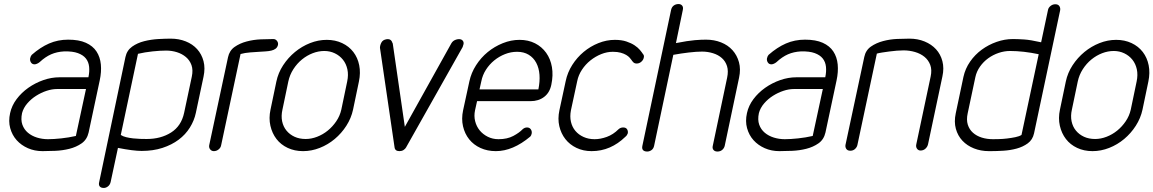

<svg xmlns="http://www.w3.org/2000/svg" viewBox="-20 -747 5701 949"><path d="M417 -365Q423 -393 420.5 -417Q418 -441 404.5 -458Q391 -475 365 -484.5Q339 -494 297 -493Q261 -491 232.5 -478.5Q204 -466 176 -440Q170 -435 163 -432Q156 -429 151 -429Q139 -429 133 -438.5Q127 -448 129 -459Q132 -471 137 -476Q179 -513 222.5 -532Q266 -551 317 -551Q370 -551 404.5 -535.5Q439 -520 457 -492.5Q475 -465 478.5 -428.5Q482 -392 473 -350L418 -92Q410 -57 383.5 -38.5Q357 -20 323 -11.5Q289 -3 253 -1.5Q217 0 190 0Q151 0 118 -14.5Q85 -29 62.5 -54Q40 -79 30.5 -113.5Q21 -148 30 -188Q38 -225 62 -257Q86 -289 120 -313Q154 -337 194 -351Q234 -365 274 -365ZM405 -307H262Q237 -307 210 -298Q183 -289 158.5 -273.5Q134 -258 115 -236Q96 -214 89 -188Q82 -155 90.5 -131Q99 -107 118 -91Q137 -75 163 -67Q189 -59 217 -59Q245 -59 282.5 -63Q320 -67 355 -75Z M928 -368Q935 -401 926.5 -425Q918 -449 899 -465Q880 -481 854.5 -489Q829 -497 801 -497Q772 -497 734 -493Q696 -489 662 -481L577 -80Q587 -73 603.5 -69Q620 -65 638 -63Q656 -61 673.5 -60.5Q691 -60 705 -60Q775 -60 825.5 -92Q876 -124 890 -189ZM948 -189Q940 -151 918.5 -116.5Q897 -82 863 -56.5Q829 -31 783 -16Q737 -1 680 -1Q639 -1 563 -16L527 152Q524 166 514 174Q504 182 493 182Q479 182 473 174.5Q467 167 470 154L600 -465Q607 -498 633 -516.5Q659 -535 693 -543.5Q727 -552 762.5 -554Q798 -556 824 -556Q864 -556 898 -542.5Q932 -529 954.5 -504Q977 -479 986 -444.5Q995 -410 986 -368Z M1073 -29Q1071 -17 1060.5 -8.5Q1050 0 1037 0Q1026 0 1019 -8.5Q1012 -17 1014 -29L1107 -464Q1114 -497 1139.5 -515Q1165 -533 1199 -542Q1233 -551 1268.5 -552.5Q1304 -554 1331 -554Q1342 -554 1349 -545Q1356 -536 1354 -525Q1351 -513 1342.5 -506.5Q1334 -500 1321.5 -497Q1309 -494 1293 -493L1261 -491Q1244 -490 1217 -488Q1190 -486 1169 -480Z M1346 -344Q1355 -387 1379.5 -424.5Q1404 -462 1438 -490Q1472 -518 1512.5 -534Q1553 -550 1595 -550Q1637 -550 1671 -534Q1705 -518 1726.5 -490Q1748 -462 1755.5 -424.5Q1763 -387 1754 -344L1725 -205Q1716 -163 1692 -125.5Q1668 -88 1634.5 -60Q1601 -32 1560.5 -16Q1520 0 1478 0Q1436 0 1402 -16Q1368 -32 1346.5 -60Q1325 -88 1316.5 -125.5Q1308 -163 1317 -205ZM1376 -205Q1369 -174 1374.5 -147.5Q1380 -121 1396 -101.5Q1412 -82 1436 -71Q1460 -60 1491 -60Q1519 -60 1547.5 -71Q1576 -82 1600 -101.5Q1624 -121 1642 -147.5Q1660 -174 1667 -205L1696 -344Q1703 -377 1697 -404.5Q1691 -432 1675 -452Q1659 -472 1635 -483.5Q1611 -495 1583 -495Q1554 -495 1525.5 -484Q1497 -473 1472.5 -453Q1448 -433 1430 -405Q1412 -377 1405 -344Z M2211 -533Q2218 -545 2231 -550Q2244 -555 2255 -553Q2265 -551 2269.5 -542.5Q2274 -534 2269 -522Q2269 -521 2268 -519Q2267 -517 2267 -515L1988 -20L1989 -21Q1977 0 1954 0Q1932 0 1930 -20L1858 -511V-510Q1858 -523 1865 -536.5Q1872 -550 1890 -553Q1904 -555 1911 -549Q1918 -543 1920 -533L1921 -534L1981 -120Z M2350 -305H2641Q2649 -344 2646.5 -377.5Q2644 -411 2630.5 -436.5Q2617 -462 2593 -476.5Q2569 -491 2536 -491Q2505 -491 2476 -479.5Q2447 -468 2423 -448.5Q2399 -429 2382 -402.5Q2365 -376 2359 -345ZM2563 -108Q2573 -117 2585 -117Q2597 -117 2603.5 -108Q2610 -99 2608 -87Q2606 -77 2601 -72Q2515 0 2431 0Q2389 0 2355 -15.5Q2321 -31 2299 -58.5Q2277 -86 2268.5 -123Q2260 -160 2269 -202L2300 -345Q2309 -387 2333 -424.5Q2357 -462 2390.5 -489.5Q2424 -517 2465 -533.5Q2506 -550 2548 -550Q2591 -550 2624.5 -533Q2658 -516 2679.5 -486Q2701 -456 2708 -415.5Q2715 -375 2705 -328Q2697 -289 2669.5 -268Q2642 -247 2602 -247H2338L2328 -202Q2322 -174 2328.5 -148Q2335 -122 2351 -102.5Q2367 -83 2391 -71Q2415 -59 2444 -59Q2487 -59 2517 -75Q2547 -91 2563 -108Z M3037 -108Q3047 -117 3060 -117Q3074 -117 3079.5 -108Q3085 -99 3083 -88Q3081 -83 3078.5 -79Q3076 -75 3070 -70Q3035 -36 2993.5 -18Q2952 0 2904 0Q2863 0 2829.5 -16Q2796 -32 2774.5 -59.5Q2753 -87 2744.5 -123.5Q2736 -160 2745 -202L2776 -346Q2785 -389 2808.5 -426Q2832 -463 2865 -490.5Q2898 -518 2938 -534Q2978 -550 3019 -550Q3052 -550 3076 -542Q3100 -534 3116.5 -523Q3133 -512 3143 -500Q3153 -488 3158 -480Q3165 -473 3162 -462Q3160 -451 3150 -442Q3140 -433 3127 -433Q3114 -433 3108 -442L3103 -447H3104Q3099 -454 3092.5 -461.5Q3086 -469 3075 -475.5Q3064 -482 3048 -486.5Q3032 -491 3009 -491Q2980 -491 2951.5 -479.5Q2923 -468 2898.5 -448.5Q2874 -429 2856.5 -402.5Q2839 -376 2833 -346L2802 -202Q2796 -171 2802 -145Q2808 -119 2824 -100Q2840 -81 2864.5 -70Q2889 -59 2919 -59Q2948 -59 2979.5 -70.5Q3011 -82 3037 -108Z M3297 -698Q3300 -712 3310 -719.5Q3320 -727 3334 -727Q3345 -727 3351.5 -719.5Q3358 -712 3355 -698L3321 -534Q3351 -540 3374 -543.5Q3397 -547 3414.5 -548.5Q3432 -550 3445.5 -550.5Q3459 -551 3470 -551Q3510 -551 3544 -537.5Q3578 -524 3600.5 -499Q3623 -474 3632.5 -439.5Q3642 -405 3633 -363L3562 -26Q3559 -14 3549.5 -6Q3540 2 3526 2Q3513 2 3506.5 -6Q3500 -14 3503 -26L3574 -363Q3581 -396 3573.5 -420Q3566 -444 3548 -460Q3530 -476 3504 -484Q3478 -492 3450 -492Q3423 -492 3384.5 -487.5Q3346 -483 3308 -476L3213 -26Q3210 -12 3200 -5Q3190 2 3179 2Q3165 2 3158.5 -5Q3152 -12 3155 -26Z M4059 -365Q4065 -393 4062.5 -417Q4060 -441 4046.5 -458Q4033 -475 4007 -484.5Q3981 -494 3939 -493Q3903 -491 3874.5 -478.5Q3846 -466 3818 -440Q3812 -435 3805 -432Q3798 -429 3793 -429Q3781 -429 3775 -438.5Q3769 -448 3771 -459Q3774 -471 3779 -476Q3821 -513 3864.5 -532Q3908 -551 3959 -551Q4012 -551 4046.5 -535.5Q4081 -520 4099 -492.5Q4117 -465 4120.5 -428.5Q4124 -392 4115 -350L4060 -92Q4052 -57 4025.5 -38.5Q3999 -20 3965 -11.5Q3931 -3 3895 -1.5Q3859 0 3832 0Q3793 0 3760 -14.5Q3727 -29 3704.5 -54Q3682 -79 3672.5 -113.5Q3663 -148 3672 -188Q3680 -225 3704 -257Q3728 -289 3762 -313Q3796 -337 3836 -351Q3876 -365 3916 -365ZM4047 -307H3904Q3879 -307 3852 -298Q3825 -289 3800.5 -273.5Q3776 -258 3757 -236Q3738 -214 3731 -188Q3724 -155 3732.5 -131Q3741 -107 3760 -91Q3779 -75 3805 -67Q3831 -59 3859 -59Q3887 -59 3924.5 -63Q3962 -67 3997 -75Z M4218 -31Q4216 -20 4206.5 -11Q4197 -2 4183 -2Q4169 -2 4163 -11Q4157 -20 4159 -31L4252 -466Q4259 -499 4285 -517Q4311 -535 4345 -544Q4379 -553 4414 -554.5Q4449 -556 4475 -556Q4516 -556 4550 -542Q4584 -528 4606.5 -503.5Q4629 -479 4638 -444.5Q4647 -410 4638 -369L4567 -34Q4564 -21 4554 -12Q4544 -3 4530 -3Q4519 -3 4512.5 -12Q4506 -21 4509 -34L4580 -369Q4587 -402 4578 -426Q4569 -450 4549.5 -466Q4530 -482 4502.5 -490Q4475 -498 4446 -498Q4431 -498 4412.5 -496.5Q4394 -495 4375.5 -492.5Q4357 -490 4340.5 -487.5Q4324 -485 4314 -482Z M4763 -187Q4756 -155 4763.5 -131Q4771 -107 4789 -91Q4807 -75 4832.5 -67Q4858 -59 4888 -59Q4899 -59 4918 -59.5Q4937 -60 4958 -62.5Q4979 -65 4998.5 -69Q5018 -73 5029 -80L5114 -479Q5076 -487 5040.5 -491Q5005 -495 4972 -495Q4944 -495 4916 -485.5Q4888 -476 4864.5 -459Q4841 -442 4824 -418Q4807 -394 4801 -366ZM4742 -367Q4751 -408 4775 -442.5Q4799 -477 4832.5 -501.5Q4866 -526 4906 -540Q4946 -554 4986 -554Q5009 -554 5041 -552Q5073 -550 5126 -538L5160 -698Q5162 -709 5172.5 -717.5Q5183 -726 5196 -726Q5210 -726 5216 -717Q5222 -708 5220 -696L5091 -88Q5084 -56 5060 -38.5Q5036 -21 5004.5 -12.5Q4973 -4 4939 -2Q4905 0 4877 0H4868Q4828 0 4794 -13.5Q4760 -27 4737 -51.5Q4714 -76 4704.5 -110.5Q4695 -145 4704 -187Z M5248 -344Q5257 -387 5281.5 -424.5Q5306 -462 5340 -490Q5374 -518 5414.5 -534Q5455 -550 5497 -550Q5539 -550 5573 -534Q5607 -518 5628.5 -490Q5650 -462 5657.5 -424.5Q5665 -387 5656 -344L5627 -205Q5618 -163 5594 -125.5Q5570 -88 5536.5 -60Q5503 -32 5462.5 -16Q5422 0 5380 0Q5338 0 5304 -16Q5270 -32 5248.5 -60Q5227 -88 5218.5 -125.5Q5210 -163 5219 -205ZM5278 -205Q5271 -174 5276.5 -147.5Q5282 -121 5298 -101.5Q5314 -82 5338 -71Q5362 -60 5393 -60Q5421 -60 5449.5 -71Q5478 -82 5502 -101.5Q5526 -121 5544 -147.5Q5562 -174 5569 -205L5598 -344Q5605 -377 5599 -404.5Q5593 -432 5577 -452Q5561 -472 5537 -483.5Q5513 -495 5485 -495Q5456 -495 5427.5 -484Q5399 -473 5374.5 -453Q5350 -433 5332 -405Q5314 -377 5307 -344Z"/></svg>

Font: VDS
Style: Thin Italic
Weight: 100
Width: 0
Designer: artmaker
Foundry: artmaker
Version: Version 1.000 2012 initial release